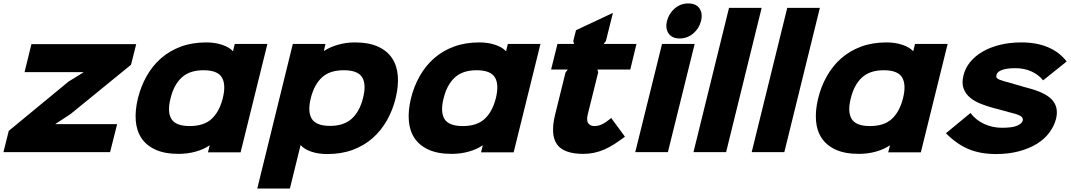

<svg xmlns="http://www.w3.org/2000/svg" viewBox="-40 -886 6235 1118"><path d="M601 0H-20L11 -124L359 -411L445 -464V-466H103L143 -629H753L723 -509L371 -222L284 -165L283 -163H642Z M1361 1H1171L1181 -39H1179Q1148 -17 1100.5 -3.5Q1053 10 1000 10Q919 10 865.5 -14.5Q812 -39 783.5 -82Q755 -125 750.5 -184Q746 -243 763 -313Q780 -383 814 -443Q848 -503 897.5 -546.5Q947 -590 1013 -614.5Q1079 -639 1161 -639Q1212 -639 1253.5 -625Q1295 -611 1315 -589H1317L1327 -630H1517ZM1257 -313Q1277 -393 1252 -435Q1227 -477 1145 -477Q1064 -477 1018 -434.5Q972 -392 953 -313Q933 -235 958 -193.5Q983 -152 1065 -152Q1147 -152 1192 -193.5Q1237 -235 1257 -313Z M2264 -315Q2247 -245 2213 -185Q2179 -125 2129.5 -81.5Q2080 -38 2014 -13.5Q1948 11 1866 11Q1813 11 1772.5 -3Q1732 -17 1712 -40H1710L1648 212H1458L1665 -630H1855L1846 -590H1848Q1879 -611 1926.5 -625Q1974 -639 2026 -639Q2107 -639 2161 -614.5Q2215 -590 2243.5 -546.5Q2272 -503 2276.5 -444Q2281 -385 2264 -315ZM2074 -316Q2094 -394 2069 -435.5Q2044 -477 1962 -477Q1880 -477 1835 -435.5Q1790 -394 1770 -316Q1750 -237 1775 -195Q1800 -153 1882 -153Q1963 -153 2009 -195.5Q2055 -238 2074 -316Z M2951 1H2761L2771 -39H2769Q2738 -17 2690.5 -3.5Q2643 10 2590 10Q2509 10 2455.5 -14.5Q2402 -39 2373.5 -82Q2345 -125 2340.5 -184Q2336 -243 2353 -313Q2370 -383 2404 -443Q2438 -503 2487.5 -546.5Q2537 -590 2603 -614.5Q2669 -639 2751 -639Q2802 -639 2843.5 -625Q2885 -611 2905 -589H2907L2917 -630H3107ZM2847 -313Q2867 -393 2842 -435Q2817 -477 2735 -477Q2654 -477 2608 -434.5Q2562 -392 2543 -313Q2523 -235 2548 -193.5Q2573 -152 2655 -152Q2737 -152 2782 -193.5Q2827 -235 2847 -313Z M3599 -90Q3567 -66 3537.5 -47Q3508 -28 3479 -15.5Q3450 -3 3420 3.5Q3390 10 3357 10Q3242 10 3203 -46Q3164 -102 3192 -217L3253 -464L3266 -481H3169L3206 -630H3303L3298 -647L3314 -710L3529 -811L3488 -647L3475 -630H3666L3630 -481H3439L3443 -464L3382 -218Q3374 -183 3386 -167.5Q3398 -152 3421 -152Q3445 -152 3468 -163.5Q3491 -175 3519 -199Z M4042 -764Q4031 -720 3996.5 -691Q3962 -662 3918 -662Q3873 -662 3853 -691.5Q3833 -721 3844 -764Q3855 -808 3889 -837Q3923 -866 3968 -866Q4013 -866 4033 -837Q4053 -808 4042 -764ZM3849 0H3659L3815 -630H4005Z M4188 0H3998L4205 -840H4395Z M4527 0H4337L4544 -840H4734Z M5322 1H5132L5142 -39H5140Q5109 -17 5061.5 -3.5Q5014 10 4961 10Q4880 10 4826.5 -14.5Q4773 -39 4744.5 -82Q4716 -125 4711.5 -184Q4707 -243 4724 -313Q4741 -383 4775 -443Q4809 -503 4858.5 -546.5Q4908 -590 4974 -614.5Q5040 -639 5122 -639Q5173 -639 5214.5 -625Q5256 -611 5276 -589H5278L5288 -630H5478ZM5218 -313Q5238 -393 5213 -435Q5188 -477 5106 -477Q5025 -477 4979 -434.5Q4933 -392 4914 -313Q4894 -235 4919 -193.5Q4944 -152 5026 -152Q5108 -152 5153 -193.5Q5198 -235 5218 -313Z M6109 -193Q6098 -151 6070 -113.5Q6042 -76 5997.5 -48.5Q5953 -21 5893 -5Q5833 11 5759 11Q5669 11 5600.5 -17.5Q5532 -46 5468 -110L5611 -228Q5643 -186 5691.5 -164Q5740 -142 5794 -142Q5856 -142 5883.5 -154.5Q5911 -167 5915 -183Q5919 -196 5908 -206.5Q5897 -217 5854 -228Q5849 -229 5834 -233Q5819 -237 5802 -242Q5785 -247 5769.5 -251Q5754 -255 5749 -256Q5712 -266 5675 -280Q5638 -294 5611 -315.5Q5584 -337 5571.5 -369Q5559 -401 5570 -446Q5580 -489 5609 -524.5Q5638 -560 5682 -585.5Q5726 -611 5783 -625Q5840 -639 5908 -639Q5997 -639 6063.5 -610.5Q6130 -582 6171 -528L6034 -418Q6008 -451 5966 -470Q5924 -489 5873 -489Q5842 -489 5821.5 -485.5Q5801 -482 5788 -476Q5775 -470 5769 -462.5Q5763 -455 5762 -448Q5757 -431 5780 -422Q5803 -413 5851 -401Q5855 -399 5868.5 -395.5Q5882 -392 5897 -387.5Q5912 -383 5925.5 -379Q5939 -375 5944 -374Q5991 -362 6026 -346Q6061 -330 6082.5 -308.5Q6104 -287 6111 -258.5Q6118 -230 6109 -193Z"/></svg>

Font: TypoPRO Sinkin Sans
Style: 800 Black Italic
Weight: 900
Italic angle: -112°
Designer: Keith Bates
Foundry: K-Type
Version: Sinkin Sans (version 1.0)  by Keith Bates   •   © 2014   www